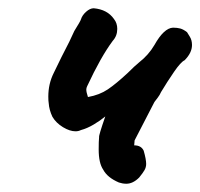

<svg xmlns="http://www.w3.org/2000/svg" viewBox="-20 -442 485 465"><path d="M445 -333Q445 -314 427 -296Q418 -292 401.5 -268Q385 -244 370 -219Q367 -212 362 -205.5Q357 -199 354 -195L306 -102L305 -90Q322 -90 328 -77Q334 -56 334 -45Q334 -37 330 -30Q326 -23 317 -12Q302 3 286 3Q277 3 268 0Q240 -12 230 -31Q219 -47 219 -80Q219 -100 220 -110Q219 -114 235 -160Q223 -150 207 -140.5Q191 -131 176 -127Q170 -124 163 -124Q149 -124 132.5 -134Q116 -144 107 -159Q99 -176 98 -192Q97 -197 97 -208Q97 -239 110 -265L129 -304Q151 -346 160 -367Q175 -391 176 -395Q179 -405 188.5 -413.5Q198 -422 207 -422Q240 -419 256 -396Q264 -386 264 -372Q264 -355 253 -343Q224 -304 191 -233Q189 -229 189 -225Q189 -219 193 -207Q221 -212 241 -225.5Q261 -239 289 -265Q307 -283 317 -291Q340 -309 354 -333Q377 -374 399 -375Q409 -375 416.5 -373Q424 -371 433 -364Q434 -362 439.5 -353.5Q445 -345 445 -333Z"/></svg>

Font: Caveat
Style: Bold
Weight: 700
Designer: Pablo Impallari
Foundry: Pablo Impallari
Version: Version 1.500; ttfautohint (v1.6)